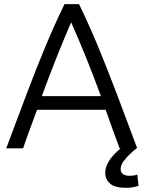

<svg xmlns="http://www.w3.org/2000/svg" viewBox="-20 -713 690 923"><path d="M587 190Q532 190 509 169.5Q486 149 486 118Q486 93 498.5 70.5Q511 48 528 30Q545 12 560 0H555Q537 -49 520 -95Q503 -141 488 -185H158Q142 -141 125 -95.5Q108 -50 91 0H10Q64 -145 109 -264Q154 -383 197.5 -487.5Q241 -592 290 -693H360Q409 -592 452 -488Q495 -384 540 -265.5Q585 -147 639 -2Q626 8 607.5 25Q589 42 574.5 61.5Q560 81 560 100Q560 116 571.5 124Q583 132 601 132Q610 132 620.5 131Q631 130 640 126L646 180Q637 184 620 187Q603 190 587 190ZM181 -251H465Q428 -352 392.5 -439.5Q357 -527 322 -606Q288 -527 253 -439.5Q218 -352 181 -251Z"/></svg>

Font: Ubuntu Sans
Style: Regular
Weight: 400
Designer: Dalton Maag Ltd
Foundry: Dalton Maag Ltd
Version: Version 1.006; ttfautohint (v1.8.4.7-5d5b)